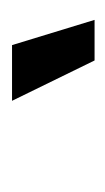

<svg xmlns="http://www.w3.org/2000/svg" viewBox="55 -846 184 335"><g transform="rotate(-90 147.5 -678.0)"><path d="M210 -605.5 139.6 -749.5H236.8L280.8 -605.5Z"/></g></svg>

Font: Inter 20pt
Style: Italic
Weight: 400
Italic angle: -9.3988°
Version: Version 4.001;git-66647c0bb